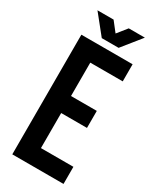

<svg xmlns="http://www.w3.org/2000/svg" viewBox="-215 -911 797 973"><g transform="rotate(30 184.0 -424.0)"><path d="M149.9 -600.1V-404.8H300.8V-305.2H149.9V-100.1H339.8V0H40V-700.2H339.8V-600.1ZM48.8 -848.1H143.1L187 -792L231.9 -848.1H326.2L236.8 -736.8H138.2Z"/></g></svg>

Font: Bebas Neue Bold
Style: Regular
Weight: 700
Designer: Ryoichi Tsunekawa
Foundry: Ryoichi Tsunekawa
Version: Version 1.300